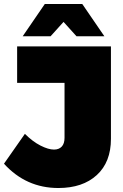

<svg xmlns="http://www.w3.org/2000/svg" viewBox="-28 -934 616 964"><path d="M265 10Q103 10 -8 -112L97 -262Q136 -223 175.5 -203Q215 -183 243 -183Q268 -183 282 -198Q296 -213 296 -242V-518H58V-701H529V-237Q529 -120 458 -55Q387 10 265 10ZM496 -752H356L291 -824L226 -752H86L197 -914H385Z"/></svg>

Font: Argentum Sans Black
Style: Regular
Weight: 900
Designer: Julieta Ulanovsky (Modified by Cristiano Sobral)
Foundry: Julieta Ulanovsky
Version: Version 1.000; ttfautohint (v1.5.65-e2d9)